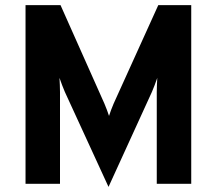

<svg xmlns="http://www.w3.org/2000/svg" viewBox="-20 -720 849 752"><path d="M729 0V-700H600L425 -314C418 -298 412 -281 407 -266C402 -281 396 -298 389 -314L217 -700H80V0H215V-360C215 -375 214 -399 213 -415C220 -395 227 -376 234 -360L405 12L575 -360C582 -376 589 -395 596 -415C595 -399 594 -375 594 -360V0Z"/></svg>

Font: Overpass ExtraBold
Style: Regular
Weight: 800
Designer: Delve Withrington, Thomas Jockin
Foundry: Delve Fonts
Version: Version 3.000;DELV;Overpass